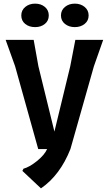

<svg xmlns="http://www.w3.org/2000/svg" viewBox="-20 -819 598 1055"><path d="M547 -600 496 -455 367 0Q310 144 205 216L103 120L109 108Q142 99 183 66Q224 33 239 0H190L63 -455L11 -600H165L191 -455L279 -96L366 -455L394 -600ZM97 -734Q97 -763 119 -781Q141 -799 173 -799Q205 -799 226.5 -781Q248 -763 248 -734Q248 -705 226.5 -687.5Q205 -670 173 -670Q140 -670 118.5 -687.5Q97 -705 97 -734ZM315 -734Q315 -763 337 -781Q359 -799 391 -799Q423 -799 445 -781Q467 -763 467 -734Q467 -705 445 -687.5Q423 -670 391 -670Q359 -670 337 -687.5Q315 -705 315 -734Z"/></svg>

Font: Farro Medium
Style: Regular
Weight: 500
Designer: Aceler Chua
Foundry: Grayscale Limited
Version: Version 1.101